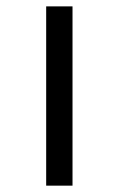

<svg xmlns="http://www.w3.org/2000/svg" viewBox="-20 -585 374 605"><path d="M125.5 0H208.5V-564.9H125.5Z"/></svg>

Font: Duru Sans
Style: Regular
Weight: 400
Designer: Onur Yazıcıgil
Foundry: Onur Yazıcıgil
Version: Version 1.002